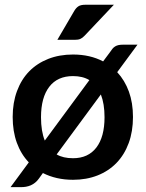

<svg xmlns="http://www.w3.org/2000/svg" viewBox="-20 -751 615 810"><path d="M24.5 0ZM474.5 -446.5Q506.5 -412 523.8 -364.5Q541 -317 541 -257.5Q541 -196.5 523 -147.5Q505 -98.5 471.8 -64Q438.5 -29.5 391.8 -11Q345 7.5 288 7.5Q252 7.5 220.2 0.2Q188.5 -7 161 -21L144 2.5Q137 12.5 128.2 19.5Q119.5 26.5 109.8 30.8Q100 35 89.5 36.8Q79 38.5 69.5 38.5H24.5L101.5 -66Q68.5 -100.5 51 -148.8Q33.5 -197 33.5 -257.5Q33.5 -318 51.8 -367Q70 -416 103.2 -450Q136.5 -484 183.5 -502.5Q230.5 -521 288 -521Q360 -521 415 -492L443 -529.5Q449 -538.5 454.2 -545Q459.5 -551.5 465.8 -555.2Q472 -559 480 -560.8Q488 -562.5 499 -562.5H560ZM153 -256.5Q153 -197 169 -158L357 -413Q329 -430 288 -430Q222.5 -430 187.8 -384.8Q153 -339.5 153 -256.5ZM288 -83.5Q352 -83.5 386.5 -128.5Q421 -173.5 421 -256.5Q421 -313 405.5 -352.5L219 -99.5Q246.5 -83.5 288 -83.5ZM460.5 -731 337 -600.5Q327.5 -590.5 318.8 -586.8Q310 -583 296 -583H222L293 -704.5Q300.5 -717.5 310.5 -724.2Q320.5 -731 340.5 -731Z"/></svg>

Font: Lato
Style: Bold
Weight: 700
Designer: Lukasz Dziedzic
Foundry: tyPoland Lukasz Dziedzic
Version: Version 2.007; 2014-02-27